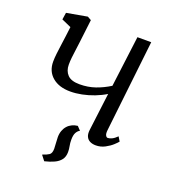

<svg xmlns="http://www.w3.org/2000/svg" viewBox="-134 -667 836 935"><g transform="rotate(20 284.0 -199.0)"><path d="M297 -49.5 315 -30.5Q304.5 -25.5 297.2 -12.5Q290 0.5 290 24.5Q290 42.5 293 57Q296 71.5 296 86.5Q296 111 284 126.8Q272 142.5 250.8 152.2Q229.5 162 202 168.5L181 141.5Q203 134.5 215 126.5Q227 118.5 227 94.5Q227 84.5 225.5 66Q224 47.5 224 35.5Q224 17 229.5 2Q235 -13 244.8 -24Q254.5 -35 268 -41.5Q281.5 -48 297 -49.5ZM180.5 -555 166 -434Q163.5 -412 160.5 -391.2Q157.5 -370.5 155.5 -351.5Q153.5 -332.5 153.5 -314.5Q153.5 -282.5 172.5 -262.5Q191.5 -242.5 235 -242.5Q278.5 -242.5 316 -255.5Q353.5 -268.5 388.5 -290.5L422 -554.5H493.5L440 -79Q438 -61 442.5 -52.5Q447 -44 453.5 -44Q463 -44 475 -49.8Q487 -55.5 501 -69.5L514.5 -47Q510 -41 495.2 -27.2Q480.5 -13.5 458.5 -1.8Q436.5 10 411 10Q394 10 381 3.8Q368 -2.5 361.8 -15.8Q355.5 -29 358 -50L382.5 -246Q356.5 -230 325.8 -218.2Q295 -206.5 264 -200.2Q233 -194 204.5 -194Q146 -194 111.5 -223.2Q77 -252.5 77 -302.5Q77 -321.5 79.8 -345.2Q82.5 -369 86 -393.2Q89.5 -417.5 92 -437.5L98.5 -489L49 -511L54.5 -547L161 -566Z"/></g></svg>

Font: Merriweather Light
Style: Italic
Weight: 300
Italic angle: -7.8°
Designer: Eben Sorkin
Foundry: Eben Sorkin
Version: Version 2.101